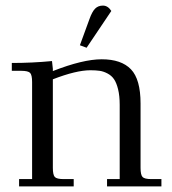

<svg xmlns="http://www.w3.org/2000/svg" viewBox="-20 -663 613 683"><path d="M22 -411.1V-439Q94.7 -439 165 -445.8L168 -418V-410.2Q274.9 -452.1 341.8 -452.1Q411.6 -452.1 445.8 -416.5Q480 -380.9 480 -294.9V-65.9Q480 -41 487.1 -33.4Q494.1 -25.9 519 -25.9H554.2V0H360.8V-25.9H405.8V-290Q405.8 -322.3 400.1 -345.2Q394.5 -368.2 385.7 -381.1Q377 -394 362.5 -401.6Q348.1 -409.2 334.5 -411.1Q320.8 -413.1 301.8 -413.1Q251 -413.1 168 -380.9V-65.9Q168 -41 175 -33.4Q182.1 -25.9 207 -25.9H242.2V0H47.9V-25.9H94.2V-371.1Q94.2 -396 87.2 -403.6Q80.1 -411.1 55.2 -411.1ZM264.2 -502 297.9 -594.2Q307.6 -621.6 318.4 -632.3Q329.1 -643.1 346.2 -643.1Q363.8 -643.1 376 -624L288.1 -493.2Z"/></svg>

Font: Dihjauti
Style: Regular
Weight: 400
Designer: T. Christopher White
Version: Version 3.0.0